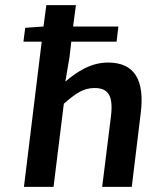

<svg xmlns="http://www.w3.org/2000/svg" viewBox="-20 -726 598 746"><path d="M250 -504 257 -564H433L440 -623H264L275 -706H160L149 -623L78 -618L71 -564H142L73 0H188L228 -323C274 -363 304 -384 347 -384C401 -384 421 -354 411 -273L377 0H492L527 -288C542 -412 505 -483 400 -483C333 -483 280 -448 234 -409Z"/></svg>

Font: Falling Sky
Style: Obl
Weight: 400
Designer: Paul D. Hunt
Foundry: Adobe Systems Incorporated
Version: Version 1.02